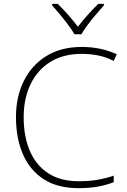

<svg xmlns="http://www.w3.org/2000/svg" viewBox="-20 -968 658 998"><path d="M405 -688Q309 -688 241.5 -646Q174 -604 138.5 -529.5Q103 -455 103 -359Q103 -259 135 -184Q167 -109 230.5 -67.5Q294 -26 389 -26Q445 -26 489.5 -34Q534 -42 571 -55V-21Q536 -7 491 1.5Q446 10 387 10Q280 10 208 -36Q136 -82 99.5 -165.5Q63 -249 63 -360Q63 -464 103.5 -546.5Q144 -629 220.5 -676.5Q297 -724 405 -724Q505 -724 587 -686L571 -651Q531 -672 489 -680Q447 -688 405 -688ZM367 -790Q355 -811 334.5 -838.5Q314 -866 291.5 -893Q269 -920 251 -940V-948H280Q307 -922 335 -890Q363 -858 385 -829Q407 -858 435.5 -890Q464 -922 491 -948H520V-940Q502 -920 479 -893Q456 -866 435.5 -838.5Q415 -811 403 -790Z"/></svg>

Font: Noto Sans Gujarati ExtraLight
Style: Regular
Weight: 200
Designer: Jelle Bosma - Monotype Design Team, Universal Thirst
Foundry: Monotype Imaging Inc.
Version: Version 2.106; ttfautohint (v1.8.4.7-5d5b)